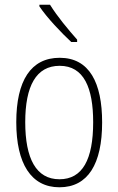

<svg xmlns="http://www.w3.org/2000/svg" viewBox="-20 -784 502 814"><path d="M192 -764H147V-757C179 -709 240 -645 282 -606H307V-616C269 -659 223 -714 192 -764ZM413 -265C413 -433 359 -539 233 -539C111 -539 49 -442 49 -266C49 -90 112 10 232 10C353 10 413 -89 413 -265ZM87 -266C87 -419 133 -505 233 -505C336 -505 375 -411 375 -266C375 -108 330 -24 232 -24C133 -24 87 -112 87 -266Z"/></svg>

Font: Noto Sans Thai Looped Condensed ExtraLight
Style: Regular
Weight: 200
Width: 3
Designer: Sasikarn Vongin, Ben Mitchell
Foundry: The Fontpad Ltd
Version: Version 1.001